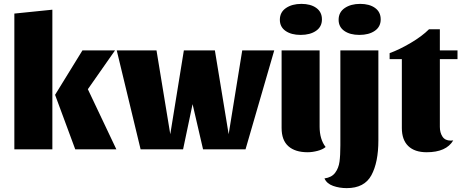

<svg xmlns="http://www.w3.org/2000/svg" viewBox="-20 -770 2379 990"><path d="M250 0H54V-700L250 -720ZM580 0H368L264 -281L405 -510H573L433 -310Z M973 -233 924 0H705L582 -510H787L858 -78L928 -510H1088L1159 -78L1229 -510H1394L1246 0H1027Z M1640 -670Q1640 -632 1609.5 -611Q1579 -590 1530 -590Q1482 -590 1452.5 -610.5Q1423 -631 1423 -668Q1423 -707 1454.5 -728.5Q1486 -750 1534 -750Q1582 -750 1611 -729Q1640 -708 1640 -670ZM1659 -12Q1644 1 1617 8Q1590 15 1566 15Q1502 15 1467 -16Q1432 -47 1432 -110V-510H1628V-117Q1628 -52 1659 -12Z M1943 -670Q1943 -632 1912.5 -611Q1882 -590 1833 -590Q1785 -590 1755.5 -610.5Q1726 -631 1726 -668Q1726 -707 1757.5 -728.5Q1789 -750 1837 -750Q1885 -750 1914 -729Q1943 -708 1943 -670ZM1768 200Q1730 200 1697.5 188.5Q1665 177 1653 150Q1690 145 1708 121Q1726 97 1730.5 64Q1735 31 1735 -21V-510H1931V-46Q1931 67 1895 133.5Q1859 200 1768 200Z M2192 -619H2248V-510H2339V-465H2248V-116Q2248 -86 2261.5 -65.5Q2275 -45 2304 -45Q2312 -45 2317 -46Q2281 15 2180 15Q2118 15 2085 -17Q2052 -49 2052 -110V-465H1989V-496Q2039 -514 2097.5 -548.5Q2156 -583 2192 -619Z"/></svg>

Font: Sansita ExtraBold
Style: Regular
Weight: 800
Designer: Pablo Cosgaya
Foundry: Omnibus-Type
Version: Version 1.006